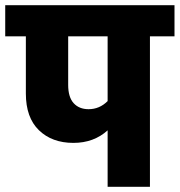

<svg xmlns="http://www.w3.org/2000/svg" viewBox="-40 -715 688 735"><path d="M628 -695V-576H534V0H372V-216Q319 -168 241 -168Q159 -168 109 -216.5Q59 -265 59 -357V-576H-20V-695ZM299 -297Q341 -297 372 -328V-576H221V-390Q221 -343 242 -320Q263 -297 299 -297Z"/></svg>

Font: FiraGO ExtraBold
Style: Regular
Weight: 800
Designer: bBox Type
Foundry: bBox Type GmbH
Version: Version 1.001;PS 001.001;hotconv 1.0.88;makeotf.lib2.5.64775